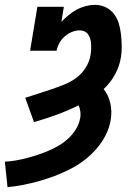

<svg xmlns="http://www.w3.org/2000/svg" viewBox="-27 -763 547 791"><path d="M4 8 -7 -97Q16 -98 38.5 -102Q61 -106 84 -112Q107 -118 129.5 -125.5Q152 -133 174 -142.5Q196 -152 217 -164.5Q238 -177 255.5 -193.5Q273 -210 286 -231Q299 -252 303 -275Q306 -289 304 -303Q302 -317 297 -329Q252 -307 205.5 -290Q159 -273 113 -260L77 -360Q104 -369 131 -377.5Q158 -386 184.5 -395Q211 -404 237.5 -414.5Q264 -425 287.5 -442.5Q311 -460 326.5 -485Q342 -510 346 -536Q348 -547 348.5 -558Q349 -569 348.5 -580Q348 -591 345 -601.5Q342 -612 336.5 -620.5Q331 -629 321.5 -633.5Q312 -638 301 -638Q285 -638 268.5 -631Q252 -624 239 -612.5Q226 -601 217.5 -585.5Q209 -570 206 -554H97L127 -735H236L226 -673Q240 -688 256 -701Q272 -714 289.5 -723.5Q307 -733 326.5 -738Q346 -743 364 -743Q388 -743 408.5 -733Q429 -723 442.5 -705.5Q456 -688 462.5 -666Q469 -644 471.5 -620.5Q474 -597 474.5 -573.5Q475 -550 471 -526Q465 -490 447 -456.5Q429 -423 400 -396Q420 -371 427.5 -337.5Q435 -304 429 -269Q424 -237 408.5 -206.5Q393 -176 370 -149.5Q347 -123 319 -102Q291 -81 260.5 -65.5Q230 -50 198 -38Q166 -26 134 -17Q102 -8 69.5 -1.5Q37 5 4 8Z"/></svg>

Font: Iosevka Curly Slab Extrabold
Style: Italic
Weight: 800
Italic angle: -9°
Monospace: yes
Designer: Belleve Invis
Foundry: Belleve Invis
Version: Version 22.1.2; ttfautohint (v1.8.4)